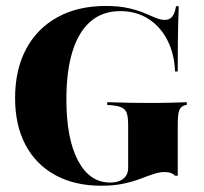

<svg xmlns="http://www.w3.org/2000/svg" viewBox="-20 -602 672 634"><path d="M314.5 11.3Q226.6 11.3 162.5 -23.8Q98.4 -58.9 64.1 -123.8Q29.8 -188.7 29.8 -278.2Q29.8 -371.8 66.1 -439.9Q102.4 -508.1 169.8 -545.2Q237.1 -582.3 329 -582.3Q371.8 -582.3 402.8 -575.4Q433.9 -568.5 455.6 -559.3Q477.4 -550 494 -543.1Q510.5 -536.3 525 -536.3Q539.5 -536.3 548.4 -546.8Q557.3 -557.3 561.3 -581.5H570.2Q569.4 -558.1 568.5 -529.8Q567.7 -501.6 567.3 -462.9Q566.9 -424.2 566.9 -366.1H558.1Q555.6 -425 532.3 -470.2Q508.9 -515.3 469 -540.3Q429 -565.3 377.4 -565.3Q319.4 -565.3 279.8 -531.9Q240.3 -498.4 219.8 -433.5Q199.2 -368.5 199.2 -274.2Q199.2 -144.4 237.5 -71.8Q275.8 0.8 343.5 0.8Q362.9 0.8 376.2 -5.2Q389.5 -11.3 396.4 -21.8Q403.2 -32.3 403.2 -48.4V-186.3Q403.2 -212.1 399.6 -225.4Q396 -238.7 385.1 -245.2Q374.2 -251.6 353.2 -254L333.9 -255.6V-264.5Q347.6 -264.5 368.5 -263.7Q389.5 -262.9 416.1 -262.5Q442.7 -262.1 472.6 -262.1H485.5H496.8Q519.4 -262.1 544.8 -262.9Q570.2 -263.7 596.8 -264.5V-255.6L591.1 -254.8Q576.6 -250.8 571.8 -237.5Q566.9 -224.2 566.9 -186.3V-21.8H558.1Q551.6 -28.2 543.5 -31Q535.5 -33.9 523.4 -33.9Q506.5 -33.9 487.1 -27.4Q467.7 -21 443.5 -11.7Q419.4 -2.4 387.9 4.4Q356.5 11.3 314.5 11.3Z"/></svg>

Font: Playfair 144pt SemiCondensed Black
Style: Regular
Weight: 900
Width: 4
Designer: Claus Eggers Sørensen
Foundry: Claus Eggers Sørensen
Version: Version 2.203